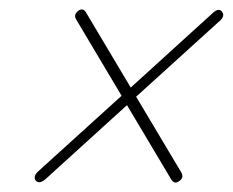

<svg xmlns="http://www.w3.org/2000/svg" viewBox="-20 -545 496 409"><path d="M56 -160.5Q49.5 -169.5 62.5 -181L239 -341L142 -504Q136 -514 147.5 -522.5Q157 -529 163.5 -518L258.5 -358.5L434 -518Q446 -528.5 452.5 -520.5Q460.5 -511 447.5 -500L270 -339L366 -178Q372.5 -166.5 362 -159.5Q351.5 -151 344 -164L250.5 -321L76.5 -163Q63 -152 56 -160.5Z"/></svg>

Font: Fraunces 144pt Soft Light
Style: Italic
Weight: 300
Italic angle: -16°
Version: Version 1.000;[b76b70a41]